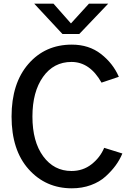

<svg xmlns="http://www.w3.org/2000/svg" viewBox="-20 -1023 720 1061"><path d="M43.9 -378.9Q43.9 -562.5 136.7 -669.4Q229.5 -776.4 377 -776.4Q471.7 -776.4 538.1 -724.6Q604.5 -672.9 636.7 -598.6L541 -566.4Q476.6 -680.7 375 -680.7Q276.4 -680.7 217.8 -598.1Q159.2 -515.6 159.2 -378.9Q159.2 -240.2 218.8 -159.2Q278.3 -78.1 375 -78.1Q438.5 -78.1 485.8 -115.2Q533.2 -152.3 555.7 -206.1L656.2 -174.8Q641.6 -139.6 619.1 -108.9Q596.7 -78.1 563.5 -47.9Q530.3 -17.6 481.9 0Q433.6 17.6 377 17.6Q232.4 17.6 138.2 -87.9Q43.9 -193.4 43.9 -378.9ZM168.9 -1002.9H275.4L372.1 -893.6L471.7 -1002.9H578.1L418 -835H325.2Z"/></svg>

Font: Gothic A1 SemiBold
Style: Regular
Weight: 600
Version: Version 2.50